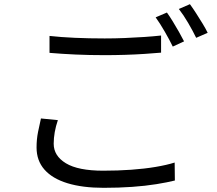

<svg xmlns="http://www.w3.org/2000/svg" viewBox="-20 -863 1040 919"><path d="M217 -691Q271 -685 338.5 -682Q406 -679 481 -679Q529 -679 577.5 -681Q626 -683 670.5 -686Q715 -689 751 -693V-611Q717 -608 672 -605Q627 -602 577.5 -600.5Q528 -599 482 -599Q406 -599 341 -602Q276 -605 217 -610ZM257 -288Q247 -259 242 -230.5Q237 -202 237 -175Q237 -117 295.5 -81.5Q354 -46 474 -46Q544 -46 607.5 -50.5Q671 -55 724.5 -64Q778 -73 816 -85L817 1Q781 10 728.5 18.5Q676 27 612 31.5Q548 36 476 36Q375 36 303 14Q231 -8 193 -51Q155 -94 155 -157Q155 -196 162 -231Q169 -266 176 -296ZM779 -803Q792 -785 807 -760.5Q822 -736 836.5 -710.5Q851 -685 861 -665L807 -640Q792 -671 769 -711Q746 -751 725 -780ZM889 -843Q903 -824 919 -799Q935 -774 950 -749.5Q965 -725 974 -706L919 -682Q903 -715 880.5 -753.5Q858 -792 836 -820Z"/></svg>

Font: Farlight84_Sys_V01
Style: Regular
Weight: 400
Designer: Ryoko NISHIZUKA  (kana, bopomofo & ideographs); Paul D. Hunt (Latin, Greek & Cyrillic); Sandoll Communications , Soo-you
Foundry: Adobe
Version: Version 2.004;October 29, 2024;FontCreator 14.0.0.2814 64-bi